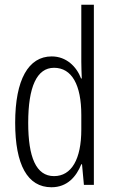

<svg xmlns="http://www.w3.org/2000/svg" viewBox="-20 -780 483 810"><path d="M197 10C264 10 302 -35 323 -87H326L334 0H376V-760H323V-520C323 -498 324 -476 325 -449H322C303 -499 260 -542 198 -542C100 -542 44 -444 44 -262C44 -85 96 10 197 10ZM208 -37C132 -37 99 -117 99 -262C99 -413 135 -494 208 -494C283 -494 323 -422 323 -295V-233C323 -109 282 -37 208 -37Z"/></svg>

Font: Noto Sans Gurmukhi UI ExtraCondensed Light
Style: Regular
Weight: 300
Width: 2
Designer: Jelle Bosma - Monotype Design Team
Foundry: Monotype Imaging Inc.
Version: Version 2.004